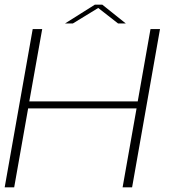

<svg xmlns="http://www.w3.org/2000/svg" viewBox="-21 -799 732 819"><path d="M-1 0 118.5 -675H159L104 -366.5H566.5L621 -675H661.5L542.5 0H502L561.5 -336.5H99L39.5 0ZM256.5 -699 383.5 -779H415.5L515.5 -699H482.5L398 -765L290 -699Z"/></svg>

Font: Anybody ExtraExpanded ExtraLight
Style: Italic
Weight: 200
Width: 8
Italic angle: -10°
Designer: Tyler Finck
Foundry: Etcetera Type Company
Version: Version 1.010; ttfautohint (v1.8.3) -l 8 -r 50 -G 200 -x 14 